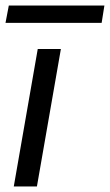

<svg xmlns="http://www.w3.org/2000/svg" viewBox="-24 -677 399 697"><path d="M26 0 113 -499H197L110 0ZM-4 -594 8 -657H355L345 -594Z"/></svg>

Font: DM Sans 20pt
Style: Italic
Weight: 400
Italic angle: -10°
Version: Version 4.004;gftools[0.9.30]